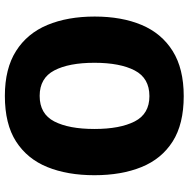

<svg xmlns="http://www.w3.org/2000/svg" viewBox="-13 -752 775 789"><g transform="rotate(90 374.5 -357.5)"><path d="M700 -358Q700 -247 666.5 -164.5Q633 -82 561.5 -36Q490 10 374 10Q262 10 189.5 -36Q117 -82 82.5 -165Q48 -248 48 -359Q48 -470 82.5 -552Q117 -634 189.5 -679.5Q262 -725 375 -725Q490 -725 561.5 -679.5Q633 -634 666.5 -551.5Q700 -469 700 -358ZM238 -358Q238 -253 269.5 -193Q301 -133 374 -133Q448 -133 479 -193Q510 -253 510 -358Q510 -463 479 -523.5Q448 -584 375 -584Q301 -584 269.5 -523.5Q238 -463 238 -358Z"/></g></svg>

Font: Noto Sans Disp ExtBd
Style: Regular
Weight: 800
Designer: Monotype Design Team
Foundry: Monotype Imaging Inc.
Version: Version 2.000;GOOG;noto-source:20170915:90ef993387c0; ttfaut